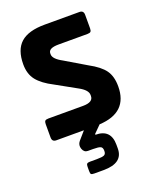

<svg xmlns="http://www.w3.org/2000/svg" viewBox="-134 -589 708 869"><g transform="rotate(-20 220.0 -155.0)"><path d="M233 37Q307 37 307 112V130Q307 200 213 200H168Q156 200 153 196.5Q150 193 150 182V162Q150 151 153.5 147Q157 143 168 143H201Q228 143 237 138.5Q246 134 246 120V118Q246 103 237 98.5Q228 94 201 94H176Q158 94 151 74.5Q144 55 157 39L191 0H58Q38 0 38 -21V-85Q38 -96 42 -100.5Q46 -105 58 -105H225Q274 -105 274 -135V-140Q274 -164 233 -186L134 -241Q83 -267 59 -297Q35 -327 35 -374Q35 -444 72 -477Q109 -510 188 -510H355Q375 -510 375 -489V-424Q375 -413 371 -408.5Q367 -404 355 -404H216Q167 -404 167 -379V-374Q167 -352 210 -329L311 -269Q363 -241 384 -211.5Q405 -182 405 -134Q405 -8 267 -1L233 33Z"/></g></svg>

Font: Rajdhani
Style: Bold
Weight: 700
Designer: Satya Rajpurohit, Jyotish Sonowal
Foundry: Indian Type Foundry
Version: Version 1.201 February 1, 2022